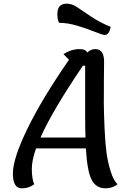

<svg xmlns="http://www.w3.org/2000/svg" viewBox="-20 -1001 714 1044"><path d="M550 -811Q537 -811 497 -827.5Q457 -844 402.5 -860.5Q348 -877 301 -877Q292 -893 292 -926Q292 -981 343 -981Q371 -981 399.5 -962Q428 -943 476 -910.5Q524 -878 582 -855Q573 -811 550 -811ZM98 23Q50 23 50 -57Q50 -139 129.5 -302Q209 -465 355 -676L325 -707Q368 -734 411 -734Q447 -734 454 -715Q473 -734 498 -734Q546 -734 546 -665Q546 -648 545 -566.5Q544 -485 544.5 -435.5Q545 -386 548.5 -305Q552 -224 559 -172Q566 -120 581.5 -70Q597 -20 619 1Q591 23 554 23Q502 23 478 -24Q454 -71 447 -194H176Q153 -129 153 -83Q153 -29 166 1Q138 23 98 23ZM431 -644Q266 -401 200 -253H445Q443 -290 443 -378V-644Z"/></svg>

Font: Lemonada Light
Style: Regular
Weight: 300
Designer: Mohamed Gaber (Arabic), Eduardo Tunni (Latin)
Foundry: Kief Type Foundry
Version: Version 4.004